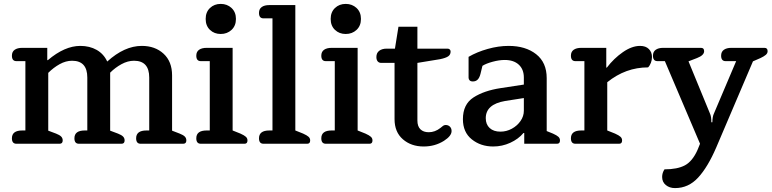

<svg xmlns="http://www.w3.org/2000/svg" viewBox="-20 -736 3950 983"><path d="M64 0Q41 0 41 -28Q41 -68 94 -68H110V-423H64Q41 -423 41 -451Q41 -471 55 -481Q69 -491 94 -491H222V-428H225Q311 -501 391 -501Q439 -501 475 -480.5Q511 -460 529 -421Q617 -501 706 -501Q774 -501 817.5 -461Q861 -421 861 -350V-67L900 -52Q918 -45 926 -37Q934 -29 934 -17Q934 0 918 0H700Q677 0 677 -28Q677 -68 730 -68H744V-339Q744 -425 666 -425Q634 -425 602 -407.5Q570 -390 544 -364V-67L584 -52Q602 -45 610 -37Q618 -29 618 -17Q618 0 602 0H384Q361 0 361 -28Q361 -68 414 -68H427V-339Q427 -425 349 -425Q317 -425 285.5 -407.5Q254 -390 227 -363V-67L267 -52Q285 -45 293 -37Q301 -29 301 -17Q301 0 285 0Z M1033 -639Q1033 -674 1055 -695Q1077 -716 1110 -716Q1143 -716 1165.5 -695Q1188 -674 1188 -639Q1188 -604 1165.5 -583Q1143 -562 1110 -562Q1077 -562 1055 -583Q1033 -604 1033 -639ZM1008 0Q985 0 985 -28Q985 -68 1038 -68H1054V-423H1008Q985 -423 985 -451Q985 -471 999 -481Q1013 -491 1038 -491H1171V-68L1211 -52Q1231 -43 1239 -35.5Q1247 -28 1247 -17Q1247 0 1232 0Z M1329 0Q1306 0 1306 -28Q1306 -68 1359 -68H1375V-642H1329Q1306 -642 1306 -670Q1306 -690 1320 -700Q1334 -710 1359 -710H1492V-68L1532 -52Q1552 -43 1560 -35.5Q1568 -28 1568 -17Q1568 0 1553 0Z M1673 -639Q1673 -674 1695 -695Q1717 -716 1750 -716Q1783 -716 1805.5 -695Q1828 -674 1828 -639Q1828 -604 1805.5 -583Q1783 -562 1750 -562Q1717 -562 1695 -583Q1673 -604 1673 -639ZM1648 0Q1625 0 1625 -28Q1625 -68 1678 -68H1694V-423H1648Q1625 -423 1625 -451Q1625 -471 1639 -481Q1653 -491 1678 -491H1811V-68L1851 -52Q1871 -43 1879 -35.5Q1887 -28 1887 -17Q1887 0 1872 0Z M2000 -126V-414H1932Q1920 -414 1913.5 -422Q1907 -430 1907 -444Q1907 -465 1921.5 -476Q1936 -487 1960 -487H2002L2020 -599H2117V-487H2271Q2278 -487 2282.5 -483Q2287 -479 2287 -472Q2287 -456 2274.5 -447.5Q2262 -439 2233 -433L2117 -414V-119Q2117 -89 2132.5 -74Q2148 -59 2175 -59Q2207 -59 2235 -81Q2238 -83 2245.5 -89.5Q2253 -96 2262 -96Q2275 -96 2283.5 -87.5Q2292 -79 2292 -65Q2292 -40 2253 -15Q2207 14 2149 14Q2085 14 2042.5 -23Q2000 -60 2000 -126Z M2350 -126Q2350 -202 2404 -237Q2458 -272 2544 -285L2662 -303V-339Q2662 -381 2636 -405Q2610 -429 2564 -429Q2536 -429 2502.5 -420Q2469 -411 2450 -399L2440 -358Q2435 -338 2425.5 -328.5Q2416 -319 2401 -319Q2390 -319 2384.5 -324.5Q2379 -330 2379 -338V-445Q2422 -470 2477 -485.5Q2532 -501 2584 -501Q2671 -501 2725 -458.5Q2779 -416 2779 -336V-65L2811 -52Q2831 -43 2839 -35.5Q2847 -28 2847 -17Q2847 0 2832 0H2664V-55H2660Q2634 -24 2592.5 -5Q2551 14 2505 14Q2441 14 2395.5 -22.5Q2350 -59 2350 -126ZM2662 -169V-234L2566 -219Q2467 -202 2467 -131Q2467 -99 2487 -80.5Q2507 -62 2542 -62Q2573 -62 2600.5 -77Q2628 -92 2645 -116.5Q2662 -141 2662 -169Z M2926 0Q2903 0 2903 -28Q2903 -68 2956 -68H2972V-423H2926Q2903 -423 2903 -451Q2903 -471 2917 -481Q2931 -491 2956 -491H3084V-390H3087Q3123 -437 3169 -469Q3215 -501 3257 -501Q3286 -501 3302 -485Q3318 -469 3318 -444Q3318 -429 3312.5 -414.5Q3307 -400 3298 -391Q3183 -391 3089 -315V-68L3129 -52Q3149 -43 3157 -35.5Q3165 -28 3165 -17Q3165 0 3150 0Z M3370 170Q3370 149 3382 131Q3448 131 3486.5 110.5Q3525 90 3551 32L3564 0L3384 -423H3346Q3323 -423 3323 -451Q3323 -471 3337 -481Q3351 -491 3375 -491H3569Q3585 -491 3585 -474Q3585 -453 3549 -439L3505 -422L3616 -152Q3622 -138 3622 -110H3627Q3628 -139 3634 -152L3749 -423H3695Q3672 -423 3672 -451Q3672 -471 3686 -481Q3700 -491 3724 -491H3894Q3910 -491 3910 -474Q3910 -463 3900.5 -455Q3891 -447 3874 -439L3835 -422L3647 19Q3604 119 3554.5 173Q3505 227 3436 227Q3408 227 3389 211.5Q3370 196 3370 170Z"/></svg>

Font: Maitree Semibold
Style: Regular
Weight: 600
Designer: CadsonDemak Team
Foundry: CadsonDemak
Version: Version 1.010